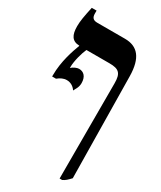

<svg xmlns="http://www.w3.org/2000/svg" viewBox="-220 -723 872 1039"><g transform="rotate(30 216.0 -203.5)"><path d="M166 -209C171 -221 186 -238 186 -266C186 -307 165 -327 136 -327C123 -327 103 -318 90 -306V-312C90 -350 106 -407 119 -435H263C322 -435 341 -418 341 -355V240H357C374 232 384 222 402 203L393 -431C391 -541 350 -592 269 -592H96C71 -592 60 -603 60 -629V-647H30C17 -587 11 -553 11 -522C11 -466 28 -437 74 -436V-434C58 -392 30 -312 30 -227V-218H54C71 -232 89 -241 109 -241C133 -241 153 -229 166 -209Z"/></g></svg>

Font: Noto Serif Hebrew ExtraCondensed ExtraBold
Style: Regular
Weight: 800
Width: 2
Designer: Monotype Design Team
Foundry: Monotype Imaging Inc.
Version: Version 2.004